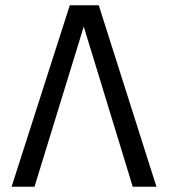

<svg xmlns="http://www.w3.org/2000/svg" viewBox="-20 -709 640 729"><path d="M355 -689H245L24 0H111L298 -608L484 0H574Z"/></svg>

Font: FiraMono Nerd Font
Style: Regular
Weight: 400
Designer: Carrois Corporate & Edenspiekermann AG
Foundry: Carrois Corporate GbR & Edenspiekermann AG
Version: Version 003.206;Nerd Fonts 3.3.0